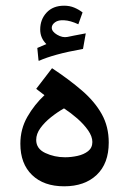

<svg xmlns="http://www.w3.org/2000/svg" viewBox="-20 -653 453 681"><path d="M207.5 7.8Q135.3 7.8 93.8 -32.2Q52.2 -72.3 52.2 -143.1Q52.2 -195.3 77.1 -238.8Q102.1 -282.2 137.7 -315.4L108.4 -337.9L164.6 -411.1Q225.1 -371.1 270.5 -332Q315.9 -293 340.8 -248.5Q365.7 -204.1 365.7 -147.5Q365.7 -73.2 323 -32.7Q280.3 7.8 207.5 7.8ZM108.4 -156.7Q108.4 -125.5 140.6 -110.4Q172.9 -95.2 210.9 -95.2Q232.4 -95.2 254.9 -100.1Q277.3 -105 292.5 -116.9Q307.6 -128.9 307.6 -149.4Q307.6 -168.9 292.5 -190.7Q277.3 -212.4 254.2 -232.7Q231 -252.9 207 -268.6Q183.6 -255.4 160.9 -237.3Q138.2 -219.2 123.3 -198.7Q108.4 -178.2 108.4 -156.7ZM118.7 -437.5 116.7 -438 112.3 -482.9 144.5 -496.6Q122.6 -518.1 122.6 -548.3Q122.6 -584 145.3 -608.4Q168 -632.8 207.5 -632.8Q227.1 -632.8 243.4 -626Q259.8 -619.1 272.9 -608.9L257.8 -566.9Q229.5 -580.1 207.5 -581.1Q187 -582.5 175.3 -574Q163.6 -565.4 163.6 -554.7Q163.6 -541 182.6 -529.8Q201.7 -518.6 219.2 -522Q226.6 -523.4 243.2 -526.9Q259.8 -530.3 284.2 -534.7L274.4 -479.5Q219.7 -469.7 181.6 -459.2Q143.6 -448.7 118.7 -437.5Z"/></svg>

Font: Markazi Text SemiBold
Style: Regular
Weight: 600
Designer: Borna Izadpanah (Arabic designer), Fiona Ross (Arabic design director) and Florian Runge (Latin designer)
Foundry: Borna Izadpanah and Florian Runge
Version: Version 1.001; ttfautohint (v1.8.3)